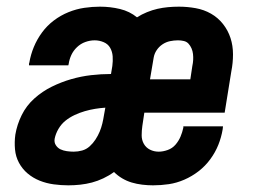

<svg xmlns="http://www.w3.org/2000/svg" viewBox="-20 -548 790 576"><path d="M185 8Q163 8 141 5Q119 2 99 -6Q79 -14 63 -27.5Q47 -41 37 -59.5Q27 -78 25 -100Q23 -122 26 -144Q31 -174 45 -202.5Q59 -231 83 -252.5Q107 -274 135.5 -288Q164 -302 193.5 -310.5Q223 -319 253 -322.5Q283 -326 313 -326L317 -350Q319 -365 318 -379Q317 -393 310.5 -404.5Q304 -416 291 -421.5Q278 -427 264 -427Q250 -427 236 -422Q222 -417 211 -406.5Q200 -396 194 -383Q188 -370 186 -356Q186 -355 185.5 -354Q185 -353 185 -352H67Q67 -354 67 -356Q67 -358 68 -360Q72 -384 81.5 -407Q91 -430 106 -450.5Q121 -471 141.5 -486.5Q162 -502 185.5 -511.5Q209 -521 233 -524.5Q257 -528 280 -528Q311 -528 340 -521Q369 -514 391 -496Q405 -505 421 -511.5Q437 -518 452.5 -521.5Q468 -525 484 -526.5Q500 -528 517 -528Q542 -528 567 -523.5Q592 -519 613 -507Q634 -495 649 -476Q664 -457 671.5 -434Q679 -411 679 -385Q679 -359 674 -334L654 -210H413L407 -170Q405 -156 405 -142Q405 -128 411.5 -116.5Q418 -105 430 -99Q442 -93 456 -93Q469 -93 483 -98Q497 -103 506.5 -114Q516 -125 521.5 -138Q527 -151 530 -165Q530 -166 530 -167Q530 -168 530 -169H649Q649 -167 648.5 -164.5Q648 -162 648 -160Q644 -136 635 -113.5Q626 -91 611 -70.5Q596 -50 576 -34.5Q556 -19 533 -9Q510 1 486.5 4.5Q463 8 439 8Q423 8 406.5 6Q390 4 375 -0.5Q360 -5 346.5 -13Q333 -21 322 -32Q307 -21 290 -13Q273 -5 256 -0.5Q239 4 221 6Q203 8 185 8ZM551 -310 557 -350Q559 -359 559.5 -368Q560 -377 559 -386Q558 -395 554.5 -403Q551 -411 545.5 -417Q540 -423 531.5 -425Q523 -427 514 -427Q502 -427 490 -424.5Q478 -422 467.5 -415Q457 -408 450 -397.5Q443 -387 441 -375L430 -310ZM201 -93Q214 -93 226.5 -96.5Q239 -100 249 -109Q259 -118 266.5 -129.5Q274 -141 279 -153Q284 -165 287 -177.5Q290 -190 292 -203L296 -225Q281 -224 265.5 -221.5Q250 -219 234.5 -214.5Q219 -210 204 -203Q189 -196 176.5 -186Q164 -176 155.5 -161.5Q147 -147 144 -132Q142 -121 147.5 -112.5Q153 -104 161.5 -100Q170 -96 180.5 -94.5Q191 -93 201 -93Z"/></svg>

Font: Zed Sans Extended
Style: Bold Italic
Weight: 700
Width: 7
Italic angle: -9°
Designer: Belleve Invis
Foundry: Belleve Invis
Version: Version 1.0.0; ttfautohint (v1.8.4)